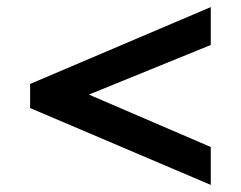

<svg xmlns="http://www.w3.org/2000/svg" viewBox="-20 -531 680 542"><path d="M231 -264 575 -404V-511L65 -294V-226L575 -9V-116Z"/></svg>

Font: Jost Medium
Style: Regular
Weight: 500
Version: Version 3.710